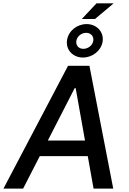

<svg xmlns="http://www.w3.org/2000/svg" viewBox="-41 -1117 761 1137"><path d="M95.9 0 194.6 -192.5H478.7L513.1 0H629.6L488.6 -727.3H361.9L-20.6 0ZM242.2 -284.8 401.3 -595.2H407L462.4 -284.8ZM356.2 -881C346.6 -824.2 388.8 -776.3 450.3 -776.3C506.4 -776.3 557.5 -816.4 566.4 -869.3C576.3 -925.8 533.4 -974.4 471.6 -974.4C415.5 -974.4 365.1 -934.7 356.2 -881ZM411.2 -875.4C415.8 -902.7 441.8 -922.6 469.5 -922.6C497.9 -922.6 515.6 -901.3 511.4 -875.4C507.1 -848 480.5 -827.8 452.4 -827.8C424 -827.8 407 -849.1 411.2 -875.4ZM443.5 -1004.6H521.7L632.1 -1097.3H530.5Z"/></svg>

Font: Magic Ui Pro Medium
Style: Italic
Weight: 500
Italic angle: -9.39999°
Designer: Stefan Endress, Andreas Faust
Version: Version 1.000;FEAKit 1.0